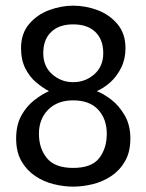

<svg xmlns="http://www.w3.org/2000/svg" viewBox="-20 -660 526 691"><path d="M243.2 11.7Q210 11.7 173.8 2.9Q137.7 -5.9 106.9 -26.4Q76.2 -46.9 57.1 -80.1Q38.1 -113.3 38.1 -161.1Q38.1 -210 56.6 -243.7Q75.2 -277.3 102.5 -298.8Q129.9 -320.3 156.2 -332Q133.8 -343.8 110.4 -363.3Q86.9 -382.8 71.3 -413.6Q55.7 -444.3 55.7 -486.3Q55.7 -539.1 84.5 -573.2Q113.3 -607.4 156.7 -623.5Q200.2 -639.6 243.2 -639.6Q288.1 -639.6 331.1 -623.5Q374 -607.4 402.8 -573.2Q431.6 -539.1 431.6 -486.3Q431.6 -447.3 416 -416Q400.4 -384.8 377 -363.8Q353.5 -342.8 328.1 -332Q351.6 -323.2 379.9 -301.8Q408.2 -280.3 428.7 -245.1Q449.2 -210 449.2 -161.1Q449.2 -113.3 430.2 -80.1Q411.1 -46.9 380.4 -26.4Q349.6 -5.9 313.5 2.9Q277.3 11.7 243.2 11.7ZM243.2 -55.7Q309.6 -55.7 336.9 -90.8Q364.3 -126 364.3 -178.7Q364.3 -231.4 333.5 -265.1Q302.7 -298.8 243.2 -298.8Q186.5 -298.8 153.3 -265.1Q120.1 -231.4 120.1 -178.7Q120.1 -126 148.9 -90.8Q177.7 -55.7 243.2 -55.7ZM243.2 -364.3Q287.1 -364.3 319.3 -392.6Q351.6 -420.9 351.6 -468.8Q351.6 -517.6 323.2 -544.9Q294.9 -572.3 243.2 -572.3Q192.4 -572.3 164.1 -544.9Q135.7 -517.6 135.7 -468.8Q135.7 -420.9 168 -392.6Q200.2 -364.3 243.2 -364.3Z"/></svg>

Font: Padauk
Style: Regular
Weight: 400
Designer: Debbi Hosken, Becca Hirsbrunner Spalinger
Foundry: SIL International
Version: Version 5.003